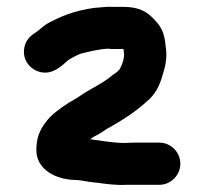

<svg xmlns="http://www.w3.org/2000/svg" viewBox="-20 -777 596 560"><path d="M204 -252C206 -252 209.3 -251.7 214 -251C231.4 -248.1 246.8 -245.2 264 -244C291.1 -240.1 320.9 -236.2 350 -238H445C478.3 -238 506 -266 506 -299.5C506 -333 478.3 -361 445 -361H373C364.3 -361 355 -360.7 345 -360C310.6 -360 273.3 -366.7 243 -371C249 -375 253.8 -378.9 261 -382C276.5 -389.8 287.4 -399.7 304 -408C340.8 -428.7 377.2 -452.9 407 -480C431.7 -500 445.8 -525.6 455 -561C463.7 -587.1 468.2 -613.5 463 -643C460.1 -675.2 453.9 -694.2 433 -717C408.9 -743.8 385.2 -757 339 -757H308C299.3 -757.7 289.7 -757.3 279 -756L255 -754C197.9 -746.4 156.2 -729.3 116 -707C104.2 -699.4 95.7 -690.1 85 -683C67.7 -672.2 55.2 -659.9 51 -638.5C43.7 -601.2 69.3 -573 99 -566.5C132.2 -559.2 157.9 -582.6 176 -599C182.1 -605.1 205.3 -616.5 214 -620L226 -623C235.3 -625 243.7 -627 251 -629C267.3 -631 287.8 -637.2 304 -634H340C340.7 -631.3 341 -628.7 341 -626C344.9 -610.3 335.5 -586.6 330 -577C326 -568.9 314.2 -562.2 307 -557C280.8 -534.1 244.8 -518.9 216 -499C205.9 -491.5 189.5 -483 180 -477C157.1 -461.8 128.6 -442.7 113 -420C95.9 -397.7 86 -375.2 86 -339C86 -283.3 142.2 -252 204 -252Z"/></svg>

Font: Smoothie
Style: Regular
Weight: 400
Foundry: Cannot Into Space Fonts
Version: Version 0.8